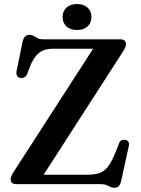

<svg xmlns="http://www.w3.org/2000/svg" viewBox="-20 -890 680 928"><path d="M575.5 -642.5 173.5 -18.5 106 -45.5H402Q428 -45.5 447.8 -49.8Q467.5 -54 483.2 -66Q499 -78 512.5 -100.2Q526 -122.5 540 -157.5L555.5 -197.5Q560 -208.5 567.8 -212.2Q575.5 -216 585.5 -214Q597 -212 601 -204Q605 -196 602.5 -184L565.5 -15Q562 1 554.2 9.2Q546.5 17.5 532 17.5Q522 17.5 513.5 13.2Q505 9 494.5 4.5Q484 0 467 0H59Q45 0 38.2 -6Q31.5 -12 31.5 -22.5Q31.5 -29.5 34.5 -37.5Q37.5 -45.5 44 -56L448.5 -683L464 -654.5H236Q210 -654.5 190 -646.8Q170 -639 154.2 -620.2Q138.5 -601.5 125 -568.5L111 -532Q105 -520 96.5 -515.8Q88 -511.5 78.5 -513.5Q68 -515 62.8 -523.2Q57.5 -531.5 60 -545.5L89 -687.5Q93 -705.5 101.2 -713.5Q109.5 -721.5 123.5 -721.5Q134 -721.5 142.8 -716.2Q151.5 -711 162.2 -705.5Q173 -700 189 -700H561Q575 -700 582 -693.8Q589 -687.5 589 -677Q589 -670.5 585.8 -662Q582.5 -653.5 575.5 -642.5ZM352.5 -745Q320 -745 301.2 -762.2Q282.5 -779.5 282.5 -808Q282.5 -835.5 301.2 -853Q320 -870.5 352.5 -870.5Q385 -870.5 403.5 -853Q422 -835.5 422 -808Q422 -780 403.5 -762.5Q385 -745 352.5 -745Z"/></svg>

Font: Fraunces Medium
Style: Regular
Weight: 500
Version: Version 1.000;[b76b70a41]